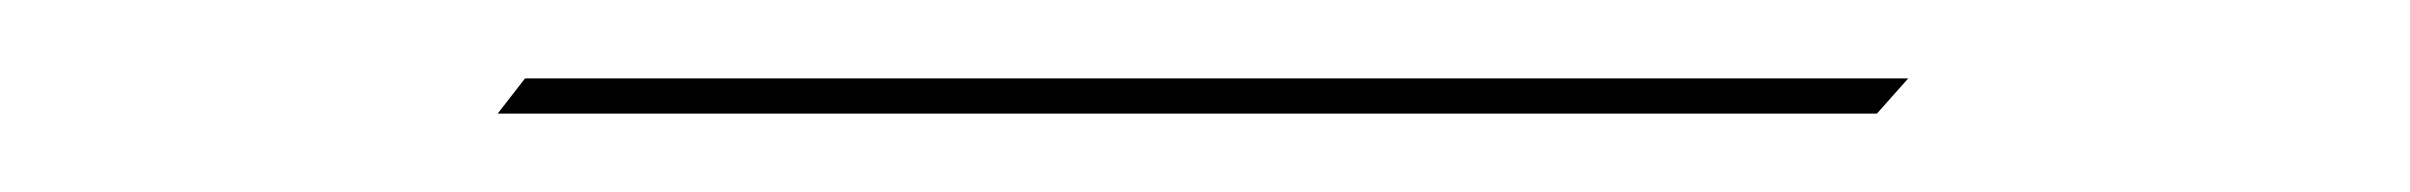

<svg xmlns="http://www.w3.org/2000/svg" viewBox="-20 -193 615 49"><path d="M107 -164 114 -173H467L459 -164Z"/></svg>

Font: Ballet
Style: Regular
Weight: 400
Designer: Maximiliano R. Sproviero
Foundry: Omnibus-Type
Version: Version 1.100